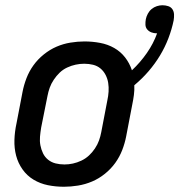

<svg xmlns="http://www.w3.org/2000/svg" viewBox="-20 -700 684 732"><path d="M224 12Q192 12 162.5 6Q133 0 108 -15Q83 -30 66 -54Q49 -78 41.5 -106.5Q34 -135 35 -166.5Q36 -198 43 -230L66 -350Q71 -376 81 -402Q91 -428 107.5 -451Q124 -474 147 -492.5Q170 -511 195.5 -522Q221 -533 248.5 -537.5Q276 -542 302 -542Q332 -542 361.5 -536.5Q391 -531 415.5 -517Q440 -503 457 -481Q474 -459 483 -432Q515 -462 540 -498Q565 -534 579 -573H577Q567 -573 557.5 -576.5Q548 -580 541.5 -587.5Q535 -595 534.5 -605.5Q534 -616 536 -627Q538 -637 543.5 -647.5Q549 -658 558 -665.5Q567 -673 578 -676.5Q589 -680 599 -680Q611 -680 621.5 -676.5Q632 -673 637.5 -664.5Q643 -656 643.5 -645Q644 -634 642 -622Q635 -588 622 -554Q609 -520 590 -488.5Q571 -457 546.5 -428.5Q522 -400 492 -375Q493 -357 490.5 -338Q488 -319 484 -300L461 -180Q456 -154 446 -128Q436 -102 419.5 -79Q403 -56 380 -37.5Q357 -19 331 -8Q305 3 277.5 7.5Q250 12 224 12ZM226 -73Q242 -73 258 -76.5Q274 -80 290 -87.5Q306 -95 319 -107Q332 -119 342 -134Q352 -149 357.5 -164.5Q363 -180 366 -196L389 -316Q393 -334 394 -351Q395 -368 392.5 -384Q390 -400 382.5 -414.5Q375 -429 363 -439Q351 -449 335 -453Q319 -457 301 -457Q285 -457 268.5 -453.5Q252 -450 236 -442.5Q220 -435 207.5 -423Q195 -411 185 -396Q175 -381 169.5 -365.5Q164 -350 161 -334L137 -214Q134 -196 132.5 -179Q131 -162 134 -146Q137 -130 144 -115.5Q151 -101 163.5 -91Q176 -81 192 -77Q208 -73 226 -73Z"/></svg>

Font: Lode Dark
Style: Bold Italic
Weight: 700
Italic angle: -11°
Monospace: yes
Designer: Belleve Invis
Foundry: Belleve Invis
Version: Version 29.2.0; ttfautohint (v1.8.3)